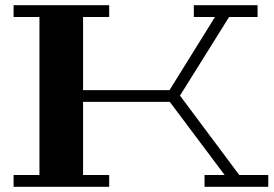

<svg xmlns="http://www.w3.org/2000/svg" viewBox="-20 -715 1047 735"><path d="M896 -45H1007V0H763V-45H840L630 -325H298V-45H398V0H32V-45H131V-650H32V-695H398V-650H298V-370H629L803 -650H722V-695H966V-650H857L669 -349Z"/></svg>

Font: Geostar Fill
Style: Regular
Weight: 400
Designer: Joe Prince
Foundry: Joe Prince
Version: Version 1.002